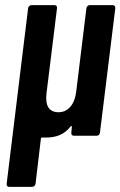

<svg xmlns="http://www.w3.org/2000/svg" viewBox="-20 -531 471 751"><path d="M318 -499 278 -172C272 -122 246 -92 209 -92C172 -92 156 -117 162 -167L203 -499C204 -506 200 -511 193 -511H103C97 -511 91 -506 90 -499L6 188C5 195 9 200 16 200H105C112 200 118 195 119 188L140 11C141 8 143 6 146 7C151 7 155 7 160 7C197 7 230 -3 256 -36C259 -40 262 -38 261 -34L259 -12C258 -5 262 0 269 0H358C365 0 370 -5 371 -12L431 -499C432 -506 427 -511 421 -511H331C325 -511 319 -506 318 -499Z"/></svg>

Font: Barlow Condensed SemiBold
Style: Italic
Weight: 600
Width: 3
Italic angle: -7°
Designer: Jeremy Tribby
Foundry: Tribby Type
Version: Version 1.422;hotconv 1.0.109;makeotfexe 2.5.65596